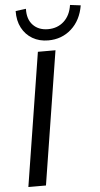

<svg xmlns="http://www.w3.org/2000/svg" viewBox="-62 -973 527 1011"><g transform="rotate(-5 202.0 -468.0)"><path d="M46 0 158 -705H251L139 0ZM218 -760Q171 -760 135 -781Q99 -802 79 -840Q59 -878 60 -929L115 -936Q113 -881 142.5 -850Q172 -819 222 -819Q272 -819 306 -850Q340 -881 348 -936L404 -929Q391 -851 340.5 -805.5Q290 -760 218 -760Z"/></g></svg>

Font: Nunito Sans 12pt ExtraLight 12pt Medium
Style: Italic
Weight: 500
Italic angle: -9°
Version: Version 3.101;gftools[0.9.27]